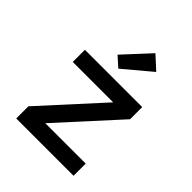

<svg xmlns="http://www.w3.org/2000/svg" viewBox="-214 -901 1028 1028"><g transform="rotate(45 300.0 -387.0)"><path d="M83 0V-92L389 -428H83V-520H517V-428L211 -92H517V0ZM281 -575 225 -625 363 -774 437 -706Z"/></g></svg>

Font: Iosevka Custom SmBdEx
Style: Regular
Weight: 600
Width: 7
Monospace: yes
Designer: Belleve Invis
Foundry: Belleve Invis
Version: Version 11.2.4; ttfautohint (v1.8.4)